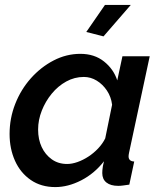

<svg xmlns="http://www.w3.org/2000/svg" viewBox="-20 -751 655 781"><path d="M205 10Q147 10 105 -19Q63 -48 41 -97Q19 -146 19 -206Q19 -270 42 -328.5Q65 -387 105.5 -432.5Q146 -478 198 -505Q250 -532 307 -532Q364 -532 403 -501Q442 -470 457 -424L478 -522H589L505 -130Q504 -125 503.5 -121.5Q503 -118 503 -115Q503 -95 526 -94L506 0Q492 2 481 3.5Q470 5 461 5Q430 5 413 -8.5Q396 -22 396 -47Q396 -52 396.5 -59Q397 -66 398.5 -75Q400 -84 403 -95Q364 -45 310.5 -17.5Q257 10 205 10ZM253 -84Q273 -84 295.5 -92Q318 -100 339.5 -114Q361 -128 379 -147Q397 -166 408 -188L436 -325Q432 -357 415 -382.5Q398 -408 373.5 -423Q349 -438 321 -438Q283 -438 249.5 -419.5Q216 -401 190.5 -370Q165 -339 150 -301Q135 -263 135 -224Q135 -184 149.5 -153Q164 -122 190.5 -103Q217 -84 253 -84ZM401 -603 331 -621 407 -731H512Z"/></svg>

Font: Raleway Thin SemiBold
Style: Italic
Weight: 600
Italic angle: -12°
Version: Version 4.026